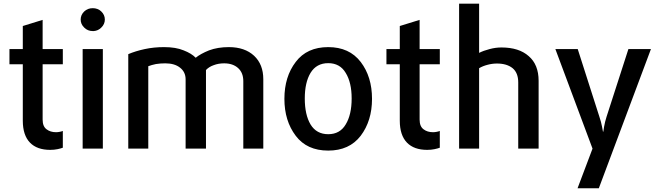

<svg xmlns="http://www.w3.org/2000/svg" viewBox="-20 -805 3569 1040"><path d="M320.3 -4.9Q320.3 -27.3 320.3 -95.7Q313.5 -92.8 302.7 -90.8Q293 -88.9 283.2 -88.9Q252.9 -88.9 232.4 -104.5Q210.9 -120.1 210.9 -157.2Q210.9 -256.8 210.9 -457Q238.3 -457 320.3 -457Q320.3 -477.5 320.3 -539.1Q293 -539.1 210.9 -539.1Q210.9 -578.1 210.9 -697.3Q184.6 -688.5 103.5 -664.1Q103.5 -632.8 103.5 -539.1Q85.9 -539.1 31.2 -539.1Q31.2 -518.6 31.2 -457Q48.8 -457 103.5 -457Q103.5 -380.9 103.5 -151.4Q103.5 -72.3 142.6 -32.2Q180.7 6.8 252 6.8Q273.4 6.8 292 2.9Q310.5 -1 320.3 -4.9Z M547.9 -699.2Q547.9 -724.6 528.3 -743.2Q509.8 -760.7 482.4 -760.7Q455.1 -760.7 436.5 -743.2Q417 -724.6 417 -699.2Q417 -673.8 436.5 -655.3Q455.1 -636.7 482.4 -636.7Q485.4 -636.7 488.3 -636.7Q511.7 -638.7 528.3 -655.3Q547.9 -673.8 547.9 -699.2ZM537.1 0Q537.1 -134.8 537.1 -539.1Q523.4 -539.1 482.4 -539.1Q468.8 -539.1 427.7 -539.1Q427.7 -404.3 427.7 0Q455.1 0 537.1 0Z M1406.2 0Q1406.2 -93.8 1406.2 -376Q1406.2 -456.1 1356.4 -502.9Q1305.7 -549.8 1219.7 -549.8Q1159.2 -549.8 1112.3 -532.2Q1066.4 -513.7 1040 -492.2Q1017.6 -515.6 974.6 -532.2Q932.6 -549.8 868.2 -549.8Q813.5 -549.8 763.7 -539.1Q713.9 -528.3 674.8 -511.7Q674.8 -341.8 674.8 0Q702.1 0 783.2 0Q783.2 -111.3 783.2 -446.3Q800.8 -453.1 824.2 -458Q847.7 -461.9 875 -461.9Q925.8 -461.9 955.1 -438.5Q985.4 -415 985.4 -375Q985.4 -250 985.4 0Q1012.7 0 1095.7 0Q1095.7 -106.4 1095.7 -425.8Q1112.3 -443.4 1137.7 -452.1Q1163.1 -461.9 1194.3 -461.9Q1241.2 -461.9 1269.5 -436.5Q1297.9 -411.1 1297.9 -365.2Q1297.9 -243.2 1297.9 0Q1324.2 0 1406.2 0Z M1995.1 -269.5Q1995.1 -389.6 1933.6 -469.7Q1872.1 -549.8 1757.8 -549.8Q1642.6 -549.8 1582 -469.7Q1520.5 -389.6 1520.5 -269.5Q1520.5 -150.4 1582 -69.3Q1642.6 10.7 1757.8 10.7Q1872.1 10.7 1933.6 -69.3Q1995.1 -150.4 1995.1 -269.5ZM1884.8 -271.5Q1884.8 -183.6 1852.5 -130.9Q1821.3 -78.1 1757.8 -78.1Q1694.3 -78.1 1662.1 -130.9Q1630.9 -183.6 1630.9 -271.5Q1630.9 -358.4 1662.1 -410.2Q1694.3 -462.9 1757.8 -462.9Q1821.3 -462.9 1852.5 -410.2Q1884.8 -358.4 1884.8 -271.5Z M2362.3 -4.9Q2362.3 -27.3 2362.3 -95.7Q2355.5 -92.8 2344.7 -90.8Q2335 -88.9 2325.2 -88.9Q2294.9 -88.9 2274.4 -104.5Q2252.9 -120.1 2252.9 -157.2Q2252.9 -256.8 2252.9 -457Q2280.3 -457 2362.3 -457Q2362.3 -477.5 2362.3 -539.1Q2335 -539.1 2252.9 -539.1Q2252.9 -578.1 2252.9 -697.3Q2226.6 -688.5 2145.5 -664.1Q2145.5 -632.8 2145.5 -539.1Q2127.9 -539.1 2073.2 -539.1Q2073.2 -518.6 2073.2 -457Q2090.8 -457 2145.5 -457Q2145.5 -380.9 2145.5 -151.4Q2145.5 -72.3 2184.6 -32.2Q2222.7 6.8 2293.9 6.8Q2315.4 6.8 2334 2.9Q2352.5 -1 2362.3 -4.9Z M2897.5 0Q2897.5 -91.8 2897.5 -367.2Q2897.5 -455.1 2843.8 -501Q2791 -547.9 2696.3 -547.9Q2664.1 -547.9 2631.8 -539.1Q2600.6 -531.2 2575.2 -518.6Q2575.2 -607.4 2575.2 -785.2Q2547.9 -785.2 2466.8 -785.2Q2466.8 -588.9 2466.8 0Q2494.1 0 2575.2 0Q2575.2 -109.4 2575.2 -435.5Q2594.7 -447.3 2621.1 -454.1Q2646.5 -460.9 2671.9 -460.9Q2725.6 -460.9 2756.8 -435.5Q2787.1 -410.2 2787.1 -358.4Q2787.1 -238.3 2787.1 0Q2814.5 0 2897.5 0Z M3505.9 -539.1Q3475.6 -539.1 3383.8 -539.1Q3354.5 -447.3 3265.6 -172.9Q3256.8 -145.5 3252 -118.2Q3248 -91.8 3248 -91.8Q3247.1 -91.8 3246.1 -91.8Q3246.1 -91.8 3241.2 -118.2Q3236.3 -144.5 3226.6 -172.9Q3187.5 -294.9 3109.4 -539.1Q3079.1 -539.1 2988.3 -539.1Q3038.1 -404.3 3189.5 0Q3169.9 53.7 3108.4 214.8Q3137.7 214.8 3223.6 214.8Q3293.9 26.4 3505.9 -539.1Z"/></svg>

Font: DaxlinePro-Medium
Style: Medium
Weight: 400
Designer: Hans Reichel
Version: Version 7.502; 2006